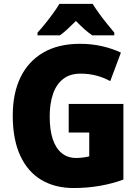

<svg xmlns="http://www.w3.org/2000/svg" viewBox="-20 -947 707 977"><path d="M329.6 -418H607.9V-33.2Q552.7 -12.7 488.5 -1.5Q424.3 9.8 355 9.8Q259.8 9.8 190.2 -31.7Q120.6 -73.2 82.8 -155.5Q44.9 -237.8 44.9 -358.9Q44.9 -472.7 84.7 -554.2Q124.5 -635.7 200.9 -679.9Q277.3 -724.1 386.7 -724.1Q447.8 -724.1 501.5 -711.4Q555.2 -698.7 595.2 -679.2L541 -534.2Q507.3 -552.7 469.7 -562.5Q432.1 -572.3 390.1 -572.3Q335.4 -572.3 300.8 -544.7Q266.1 -517.1 249.5 -468.3Q232.9 -419.4 232.9 -354Q232.9 -285.6 248.5 -238.8Q264.2 -191.9 294.4 -167.5Q324.7 -143.1 368.2 -143.1Q383.3 -143.1 402.3 -145.5Q421.4 -147.9 434.1 -151.4V-272.5H329.6ZM451.7 -927.2Q465.3 -904.8 483.9 -879.2Q502.4 -853.5 522.7 -828.4Q543 -803.2 561.5 -781.2V-767.1H449.7Q429.2 -780.8 409.2 -798.8Q389.2 -816.9 366.2 -840.3Q342.3 -816.4 323.2 -798.6Q304.2 -780.8 284.7 -767.1H170.9V-781.2Q187.5 -798.8 209 -825.4Q230.5 -852.1 250.5 -879.6Q270.5 -907.2 282.2 -927.2Z"/></svg>

Font: Open Sans SemiCondensed ExtraBold
Style: Regular
Weight: 800
Width: 4
Designer: Monotype Design Team
Foundry: Monotype Imaging Inc.
Version: Version 3.000